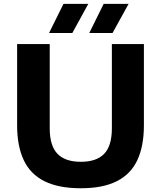

<svg xmlns="http://www.w3.org/2000/svg" viewBox="-20 -969 837 998"><path d="M400 9.5Q284.5 9.5 211.2 -27Q138 -63.5 103.5 -136.5Q69 -209.5 69 -317.5V-740H238.5V-302Q238.5 -211 278.8 -169.5Q319 -128 400 -128Q481.5 -128 521.5 -169.5Q561.5 -211 561.5 -302V-740H728V-317.5Q728 -209.5 693.8 -136.5Q659.5 -63.5 587 -27Q514.5 9.5 400 9.5ZM444 -797.5 519 -949H648.5L565 -797.5ZM235 -797.5 310 -949H439L356 -797.5Z"/></svg>

Font: Encode Sans SC SemiExpanded
Style: Bold
Weight: 700
Width: 6
Designer: Multiple Designers
Foundry: Impallari Type
Version: Version 3.002